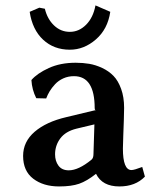

<svg xmlns="http://www.w3.org/2000/svg" viewBox="-20 -668 547 698"><path d="M323.2 -215.8 257.8 -200.2Q218.3 -190.4 199.2 -164.8Q180.2 -139.2 180.2 -106.9Q180.2 -82.5 192.6 -65.7Q205.1 -48.8 230 -48.8Q265.1 -48.8 312 -86.9Q319.8 -92.8 319.8 -107.9ZM414.1 9.8Q351.6 9.8 329.1 -36.1Q295.9 -9.8 267.8 0Q239.7 9.8 194.8 9.8Q137.7 9.8 100.8 -18.3Q64 -46.4 64 -101.1Q64 -152.8 106 -189Q147.9 -225.1 221.2 -242.2L329.1 -268.1H327.1Q324.2 -268.1 324.2 -274.9Q324.2 -391.1 249 -391.1Q228 -391.1 210.2 -383.1Q192.4 -375 180.2 -361.8Q168 -348.6 160.4 -335.9Q152.8 -323.2 147.9 -310.1L111.8 -311Q96.2 -341.8 94.2 -377Q115.2 -401.4 157.5 -420.7Q199.7 -439.9 254.9 -439.9Q281.2 -439.9 304.4 -436Q327.6 -432.1 351.6 -420.9Q375.5 -409.7 392.6 -392.1Q409.7 -374.5 420.4 -344.7Q431.2 -314.9 431.2 -275.9Q431.2 -252.9 430.2 -231Q429.7 -214.4 428.2 -175.8Q426.8 -137.2 426.8 -127.9Q426.8 -49.8 458 -49.8Q467.8 -49.8 497.1 -61L506.8 -25.9Q472.2 9.8 414.1 9.8ZM123 -640.1 143.1 -636.2Q151.9 -599.1 176.3 -575.7Q200.7 -552.2 233.9 -552.2Q267.1 -552.2 293 -578.1Q318.8 -604 327.1 -648.4L380.9 -625Q371.6 -562 328.6 -524.7Q285.6 -487.3 233.9 -487.3Q175.8 -487.3 136.7 -523.7Q97.7 -560.1 87.9 -625Z"/></svg>

Font: Linear Smooth
Style: Bold
Weight: 700
Designer: Philipp H. Poll, Flanker
Foundry: Philipp H. Poll, reworked by Flanker
Version: Version 1.061 | FøM Fix